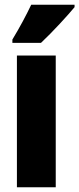

<svg xmlns="http://www.w3.org/2000/svg" viewBox="-20 -786 333 806"><path d="M293 -756V-766H111C90 -722 64 -673 32 -620V-606H152C202 -653 265 -722 293 -756ZM214 0V-553H51V0Z"/></svg>

Font: Noto Sans Bengali ExtraCondensed Black
Style: Regular
Weight: 900
Width: 2
Designer: Joana Ranito - Universal Thirst; Jelle Bosma - Monotype Design Team
Foundry: Universal Thirst ehf.
Version: Version 3.000